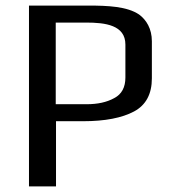

<svg xmlns="http://www.w3.org/2000/svg" viewBox="-20 -669 610 689"><path d="M525 -521C525 -566 505 -598 479 -617C436 -646 367 -649 296 -649H84V0H181V-234H278C357 -234 418 -246 461 -269C504 -292 525 -332 525 -388ZM430 -509V-391C430 -356 417 -331 390 -317C363 -302 330 -295 291 -295H180V-588H289C358 -588 430 -579 430 -509Z"/></svg>

Font: Gamestation Text
Style: Bold
Weight: 400
Designer: Jonas Hecksher
Foundry: Jonas Hecksher, Playtypeª, e-types AS
Version: Version 1.003